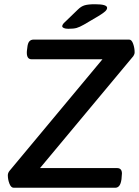

<svg xmlns="http://www.w3.org/2000/svg" viewBox="-20 -887 656 907"><path d="M17 -59Q17 -70 25 -80L464 -607H129Q104 -607 107 -646L109 -662Q111 -683 118.5 -691.5Q126 -700 139 -700H590Q602 -700 609 -680Q616 -660 616 -640Q616 -631 610 -622L169 -93H533Q556 -93 556 -67Q556 -59 555 -55L554 -41Q551 -19 543.5 -9.5Q536 0 524 0H45Q32 0 24.5 -19.5Q17 -39 17 -59ZM274 -763Q274 -772 288 -784L348 -842Q363 -857 380 -862Q397 -867 429 -867Q486 -867 486 -850Q486 -842 477 -833.5Q468 -825 445 -811L377 -771Q356 -759 342 -755Q328 -751 303 -751Q289 -751 281.5 -754.5Q274 -758 274 -763Z"/></svg>

Font: Asap-MediumItalic
Style: Italic
Weight: 500
Italic angle: -6°
Designer: Pablo Cosgaya
Foundry: Omnibus-Type
Version: Version 2.000; ttfautohint (v1.8)